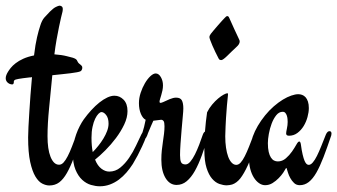

<svg xmlns="http://www.w3.org/2000/svg" viewBox="-96 -651 1197 682"><path d="M194.8 -169.9Q179.2 -125 166.7 -91.8Q154.3 -58.6 141.6 -36.4Q128.9 -14.2 114.3 -3.2Q99.6 7.8 79.1 7.8Q67.4 7.8 54.2 1.2Q41 -5.4 29.8 -23.9Q18.6 -42.5 11.2 -75.9Q3.9 -109.4 3.9 -163.1Q3.9 -177.2 5.1 -200.4Q6.3 -223.6 8.1 -252.2Q9.8 -280.8 12.2 -312.7Q14.6 -344.7 17.6 -377Q15.1 -376.5 13.2 -376.2Q11.2 -376 8.8 -376Q-17.6 -373 -29.8 -370.8Q-42 -368.7 -44.4 -366.2Q-46.9 -364.3 -46.9 -361.6Q-46.9 -358.9 -47.1 -356.7Q-47.4 -354.5 -48.6 -352.8Q-49.8 -351.1 -53.7 -351.1Q-56.2 -351.1 -59.8 -352.3Q-63.5 -353.5 -67.1 -356.2Q-70.8 -358.9 -73.2 -363Q-75.7 -367.2 -75.7 -373Q-75.7 -378.4 -73.5 -384.3Q-71.3 -390.1 -67.9 -395.5Q-64.5 -401.4 -57.9 -409.7Q-51.3 -418 -40.3 -426.5Q-29.3 -435.1 -13.2 -442.4Q2.9 -449.7 24.9 -454.1Q27.3 -474.6 30 -490.5Q32.7 -506.3 35.6 -518.8Q38.6 -531.2 41.3 -541.3Q43.9 -551.3 46.9 -559.6Q52.7 -578.6 61.5 -588.6Q70.3 -598.6 81.5 -609.9Q93.8 -622.1 102.3 -626.2Q110.8 -630.4 115.2 -630.9Q119.6 -630.9 123.3 -628.2Q127 -625.5 127 -618.7Q127 -614.7 126.5 -612.1Q126 -609.4 125.5 -607.4Q124 -602.1 120.8 -588.4Q117.7 -574.7 113.5 -554.9Q109.4 -535.2 105 -510.5Q100.6 -485.8 97.2 -458Q123.5 -456.1 141.4 -451.4Q159.2 -446.8 163.1 -445.8Q171.4 -442.9 174.3 -440.4Q177.2 -438 179.7 -432.1Q181.6 -428.2 184.3 -425.8Q187 -423.3 189.7 -421.4Q192.4 -419.4 194.3 -417Q196.3 -414.6 196.3 -410.2Q196.3 -406.2 194.3 -402.6Q192.4 -398.9 189.9 -397.9Q186.5 -396 177.2 -394.3Q168 -392.6 154.8 -390.9Q141.6 -389.2 124.8 -387.5Q107.9 -385.7 89.8 -383.8Q84 -323.2 78.4 -267.1Q72.8 -210.9 72.8 -167Q72.8 -144.5 75.4 -126Q78.1 -107.4 83.5 -94Q88.9 -80.6 96.4 -73.2Q104 -65.9 113.8 -65.9Q122.6 -65.9 129.9 -74Q137.2 -82 144.5 -96.2Q151.9 -110.4 159.4 -129.9Q167 -149.4 175.8 -172.9Q180.2 -185.1 188.5 -185.1Q196.3 -185.1 196.3 -176.3Q196.3 -174.8 195.8 -172.9Q195.3 -170.9 194.8 -169.9Z M418.9 -185.1Q421.9 -185.1 424.1 -183.1Q426.3 -181.2 426.3 -177.2Q426.3 -173.3 424.8 -169.9Q417.5 -149.4 408.9 -131.3Q400.4 -113.3 393.1 -99.1Q384.3 -83 376 -68.8Q365.7 -52.7 353.3 -38.3Q340.8 -23.9 326.2 -12.9Q311.5 -2 294.4 4.4Q277.3 10.7 258.3 10.7Q244.1 10.7 227.3 5.9Q210.4 1 196 -12.2Q181.6 -25.4 172.1 -48.3Q162.6 -71.3 162.6 -107.4Q162.6 -124 165.8 -141.1Q168.9 -158.2 174.6 -173.8Q180.2 -189.5 187.3 -203.1Q194.3 -216.8 201.7 -227.1Q214.4 -244.6 228.5 -260Q242.7 -275.4 257.1 -286.9Q271.5 -298.3 285.2 -304.7Q298.8 -311 310.5 -311Q329.1 -311 343 -296.9Q356.9 -282.7 356.9 -256.3Q356.9 -233.4 345.2 -208.7Q333.5 -184.1 315.9 -160.6Q298.3 -137.2 278.3 -117.2Q258.3 -97.2 241.7 -84Q250.5 -62 264.2 -51.8Q277.8 -41.5 292 -41.5Q314 -41.5 331.3 -55.7Q348.6 -69.8 362.5 -90.3Q376.5 -110.8 387 -133.3Q397.5 -155.8 405.8 -172.9Q408.7 -178.7 411.6 -181.9Q414.6 -185.1 418.9 -185.1ZM229 -161.6Q229 -132.8 233.4 -110.8Q243.2 -120.6 253.2 -133.1Q263.2 -145.5 271.2 -158.7Q279.3 -171.9 284.4 -185.5Q289.6 -199.2 289.6 -211.9Q289.6 -231.4 281.2 -242.2Q272.9 -252.9 264.6 -252.9Q259.8 -252.9 253.7 -246.8Q247.6 -240.7 241.9 -229Q236.3 -217.3 232.7 -200.4Q229 -183.6 229 -161.6Z M644 -169.9Q632.8 -131.8 621.1 -99.6Q609.4 -67.4 596.2 -43.9Q583 -20.5 567.1 -7.3Q551.3 5.9 531.2 5.9Q506.8 5.9 491.9 -18.8Q477.1 -43.5 477.1 -84Q477.1 -101.6 478.8 -117.2Q480.5 -132.8 482.7 -147.5Q484.9 -162.1 486.6 -175.8Q488.3 -189.5 488.3 -202.6Q488.3 -216.8 484.9 -221.2Q481.4 -225.6 476.1 -225.6Q475.1 -225.6 474.1 -225.3Q473.1 -225.1 470.5 -224.9Q467.8 -224.6 462.6 -223.9Q457.5 -223.1 448.7 -222.2Q443.4 -210.4 439.9 -202.4Q436.5 -194.3 434.1 -188.5Q431.6 -182.6 429.9 -178.5Q428.2 -174.3 426.8 -169.9Q422.9 -160.6 419.9 -158.4Q417 -156.2 413.1 -156.2Q410.2 -156.2 408 -158.7Q405.8 -161.1 405.8 -165.5Q405.8 -168.5 407.2 -172.6Q408.7 -176.8 410.9 -183.3Q413.1 -189.9 415.8 -200.2Q418.5 -210.4 421.4 -225.6Q411.6 -230 404.5 -246.3Q397.5 -262.7 397.5 -284.7Q397.5 -302.7 403.6 -321.3Q409.7 -339.8 418.7 -355.2Q427.7 -370.6 438.2 -380.4Q448.7 -390.1 457 -390.1Q467.8 -390.1 475.3 -377.2Q482.9 -364.3 482.9 -347.7Q482.9 -338.9 481 -329.8Q479 -320.8 476.8 -313.2Q474.6 -305.7 472.7 -299.6Q470.7 -293.5 470.7 -290Q470.7 -285.6 474.1 -285.6Q476.6 -285.6 482.9 -288.1L506.8 -298.8Q520 -304.2 529.3 -304.2Q544.9 -304.2 550 -294.4Q555.2 -284.7 555.2 -265.6Q555.2 -257.3 553.2 -236.6Q551.3 -215.8 549.1 -190.7Q546.9 -165.5 545.2 -140.6Q543.5 -115.7 543.5 -100.1Q543.5 -83 547.1 -75Q550.8 -66.9 563 -66.9Q571.8 -66.9 580.3 -77.1Q588.9 -87.4 596.7 -103Q604.5 -118.7 611.6 -137.2Q618.7 -155.8 624.5 -172.9Q628.9 -185.1 637.2 -185.1Q645 -185.1 645 -176.3Q645 -174.8 644.8 -173.3Q644.5 -171.9 644 -169.9Z M753.9 -509.8Q755.4 -506.8 755.4 -503.4Q755.4 -494.1 743.7 -483.9Q733.9 -475.1 725.6 -466.8Q717.3 -458.5 710.4 -451.9Q703.6 -445.3 698.2 -441.4Q692.9 -437.5 689.5 -437.5Q687 -437.5 684.8 -438.5Q682.6 -439.5 680.7 -442.9Q674.8 -454.1 668.9 -466.3Q663.1 -478.5 658.4 -489.3Q653.8 -500 650.9 -508.1Q647.9 -516.1 647.9 -519Q647.9 -524.4 652.8 -530.8Q654.8 -533.7 661.9 -542Q668.9 -550.3 677 -559.6Q685.1 -568.8 692.1 -576.7Q699.2 -584.5 701.7 -586.9Q707.5 -593.8 711.4 -593.8Q715.8 -593.8 718.3 -587.4Q719.7 -584 724.9 -572.8Q730 -561.5 735.8 -548.6Q741.7 -535.6 747.1 -524.4Q752.4 -513.2 753.9 -509.8ZM818.8 -185.1Q821.8 -185.1 824 -182.9Q826.2 -180.7 826.2 -176.8Q826.2 -173.3 824.7 -169.9Q813.5 -137.7 804 -111.3Q794.4 -85 784.7 -64.5Q770.5 -33.7 757.6 -17.3Q744.6 -1 728.5 4.4Q724.6 5.4 719.7 6.3Q714.8 7.3 709.5 7.3Q697.3 7.3 683.3 2.4Q669.4 -2.4 657.5 -16.1Q645.5 -29.8 637.7 -54.4Q629.9 -79.1 629.9 -118.7Q629.9 -153.8 632.3 -186.3Q634.8 -218.8 639.6 -252Q647 -267.1 657.5 -279.5Q668 -292 678.7 -301Q689.5 -310.1 698.5 -314.9Q707.5 -319.8 711.9 -319.8Q713.9 -319.8 713.9 -315.4Q713.9 -311.5 712.6 -302Q711.4 -292.5 710 -275.4Q708.5 -258.3 706.8 -231.7Q705.1 -205.1 704.1 -167Q704.1 -145 706.8 -126.5Q709.5 -107.9 714.6 -94.2Q719.7 -80.6 727.1 -73Q734.4 -65.4 743.2 -65.4Q751.5 -65.4 758.8 -73.5Q766.1 -81.5 773.4 -95.9Q780.8 -110.4 788.6 -130.1Q796.4 -149.9 805.2 -172.9Q810.1 -185.1 818.8 -185.1Z M1080.6 -169.9Q1065.9 -126 1053.2 -93Q1040.5 -60.1 1027.8 -37.8Q1015.1 -15.6 1000.7 -4.4Q986.3 6.8 968.8 6.8Q956.5 6.8 948.5 -1Q940.4 -8.8 935.1 -18.6Q929.7 -28.3 927 -37.4Q924.3 -46.4 923.3 -49.3Q922.9 -50.3 922.4 -52.2Q921.9 -54.2 920.9 -54.2Q919.9 -54.2 919.2 -52.7Q918.5 -51.3 917.5 -49.8Q916 -46.4 909.7 -37.1Q903.3 -27.8 893.8 -18.1Q884.3 -8.3 872.1 -0.7Q859.9 6.8 845.7 6.8Q834.5 6.8 824 -0.5Q813.5 -7.8 805.7 -20.3Q797.9 -32.7 793.2 -49.8Q788.6 -66.9 788.6 -86.4Q788.6 -128.9 802 -166.3Q815.4 -203.6 845.7 -241.2Q860.4 -259.3 876.7 -273.4Q893.1 -287.6 908.7 -297.1Q924.3 -306.6 938.7 -311.5Q953.1 -316.4 963.4 -316.4Q970.2 -316.4 977.1 -314Q983.9 -311.5 989.3 -305.7Q994.6 -299.8 997.8 -290.3Q1001 -280.8 1001 -267.1Q1001 -252.4 996.3 -235.4Q991.7 -218.3 982.7 -203.4Q973.6 -188.5 960.4 -178.7Q947.3 -168.9 930.7 -168.9Q920.4 -168.9 920.4 -176.8Q920.4 -182.1 923.1 -194.3Q925.8 -206.5 925.8 -217.8Q925.8 -222.2 925.3 -228.3Q924.8 -234.4 922.9 -240.2Q920.9 -246.1 917.5 -250Q914.1 -253.9 908.2 -253.9Q895 -253.9 885.3 -241.7Q875.5 -229.5 868.9 -211.9Q862.3 -194.3 858.9 -175.3Q855.5 -156.2 855.5 -142.6Q855.5 -124 858.4 -111.6Q861.3 -99.1 866.2 -91.6Q871.1 -84 877.4 -80.8Q883.8 -77.6 890.6 -77.6Q906.7 -77.6 919.4 -88.6Q932.1 -99.6 941.4 -113Q950.7 -126.5 956.8 -137.5Q962.9 -148.4 966.8 -148.4Q971.2 -148.4 972.7 -138.2Q975.6 -116.2 979 -102.1Q982.4 -87.9 985.8 -79.8Q989.3 -71.8 992.9 -68.6Q996.6 -65.4 1000.5 -65.4Q1007.8 -65.4 1015.1 -74Q1022.5 -82.5 1029.8 -97.2Q1037.1 -111.8 1044.9 -131.3Q1052.7 -150.9 1061.5 -172.9Q1066.9 -185.1 1074.2 -185.1Q1081.5 -185.1 1081.5 -176.3Q1081.5 -172.9 1080.6 -169.9Z"/></svg>

Font: Engagement
Style: Regular
Weight: 400
Designer: Astigmatic (AOETI)
Foundry: Astigmatic (AOETI)
Version: Version 1.000